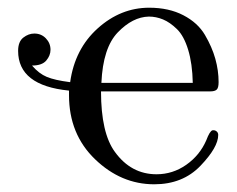

<svg xmlns="http://www.w3.org/2000/svg" viewBox="-20 -467 616 498"><path d="M27 -335Q27 -359 40.5 -369.5Q54 -380 69 -380Q87 -380 99 -367.5Q111 -355 111 -338Q111 -323 100 -310Q89 -297 63 -297Q81 -276 101.5 -267.5Q122 -259 161 -254H162Q174 -340 233.5 -393.5Q293 -447 367 -447Q418 -447 455.5 -427.5Q493 -408 511.5 -376.5Q530 -345 538.5 -314.5Q547 -284 547 -254Q547 -239 542 -234.5Q537 -230 526 -230H242Q242 -122 278 -73Q320 -15 386 -15Q428 -15 463 -39.5Q498 -64 515 -103Q524 -127 531 -129Q537 -130 541.5 -126.5Q546 -123 546 -117Q546 -85 500 -37Q454 11 380 11Q294 11 226.5 -54Q159 -119 159 -220V-232Q27 -245 27 -335ZM243 -252H480Q479 -302 468 -338Q457 -374 439 -391.5Q421 -409 403 -416.5Q385 -424 366 -424Q324 -423 285.5 -383Q247 -343 243 -252Z"/></svg>

Font: CMU Serif
Style: Roman
Weight: 500
Version: Version 0.7.0